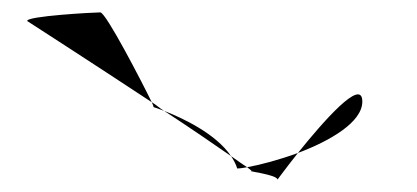

<svg xmlns="http://www.w3.org/2000/svg" viewBox="-20 -566 674 310"><path d="M24 -532C24 -532 128 -465 225 -401C210 -432 151 -546 142 -546C132 -546 21 -540 24 -532ZM225 -401C227 -397 228 -394 228 -393C228 -393 235 -391 245 -387C238 -391 232 -397 225 -401ZM245 -387C288 -359 327 -332 353 -314C328 -351 273 -376 245 -387ZM353 -314C357 -308 361 -301 363 -294C368 -294 373 -295 379 -296C373 -300 364 -306 353 -314ZM379 -296C384 -292 387 -290 386 -290C376 -290 428 -284 428 -276C428 -276 442 -295 461 -319C431 -308 401 -300 379 -296ZM461 -319C514 -339 565 -369 565 -402C565 -442 502 -370 461 -319Z"/></svg>

Font: Ampere
Style: Regular
Weight: 400
Version: Version 1